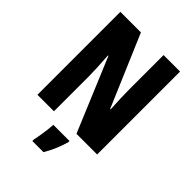

<svg xmlns="http://www.w3.org/2000/svg" viewBox="-265 -831 1169 1169"><g transform="rotate(45 319.0 -246.5)"><path d="M576 0H398L200 -473H196Q200 -418 202 -374.5Q204 -331 204 -300V0H62V-714H239L436 -252H440Q437 -304 435.5 -346Q434 -388 434 -420V-714H576ZM399 72Q376 152 335 221H239V208Q243 190 247.5 163.5Q252 137 255.5 109Q259 81 260 61H399Z"/></g></svg>

Font: Noto Sans Myanmar UI ExtraCondensed ExtraBold
Style: Regular
Weight: 800
Width: 2
Designer: Monotype Design Team
Foundry: Monotype Imaging Inc.
Version: Version 2.103; ttfautohint (v1.8.4.7-5d5b)